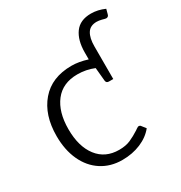

<svg xmlns="http://www.w3.org/2000/svg" viewBox="-162 -799 874 925"><g transform="rotate(-30 275.0 -336.5)"><path d="M550 -663 543 -637Q540 -623 527 -623Q523 -623 506 -628Q490 -632 478 -632Q442 -632 426 -606.5Q410 -581 410 -535V-353H386Q372 -353 370 -366L363 -441Q319 -459 271 -459Q189 -459 145.5 -403Q102 -347 102 -251Q102 -155 145 -99Q188 -43 265 -43Q302 -43 328 -54.5Q354 -66 382 -84Q385 -87 399 -95H402Q410 -95 413 -90L431 -67Q403 -32 356.5 -12.5Q310 7 254 7Q189 7 139.5 -25Q90 -57 63 -115.5Q36 -174 36 -251Q36 -368 96.5 -438.5Q157 -509 267 -509Q308 -509 355 -494V-532Q355 -600 384 -640Q413 -680 474 -680Q512 -680 550 -663Z"/></g></svg>

Font: Aleo Light
Style: Regular
Weight: 300
Designer: Alessio Laiso
Foundry: Alessio Laiso
Version: Version 2.000